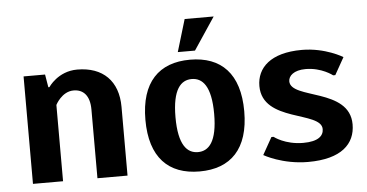

<svg xmlns="http://www.w3.org/2000/svg" viewBox="-50 -790 1699 890"><g transform="rotate(-5 800.0 -345.0)"><path d="M295 -415C340 -415 370 -385 370 -320V0H510V-320C510 -440 440 -510 320 -510C230 -510 185 -440 185 -440H180L170 -500H70V0H210V-355C210 -355 240 -415 295 -415Z M935 -250C935 -120 895 -80 845 -80C795 -80 755 -120 755 -250C755 -380 795 -420 845 -420C895 -420 935 -380 935 -250ZM1075 -250C1075 -425 990 -510 845 -510C700 -510 615 -425 615 -250C615 -75 700 10 845 10C990 10 1075 -75 1075 -250ZM837 -700 792 -550H872L972 -700Z M1365 -510C1220 -510 1155 -445 1155 -360C1155 -190 1430 -221 1430 -136C1430 -105 1405 -80 1335 -80C1250 -80 1200 -120 1200 -120H1190L1145 -40C1145 -40 1230 10 1350 10C1505 10 1570 -55 1570 -146C1570 -316 1295 -285 1295 -370C1295 -395 1320 -420 1375 -420C1450 -420 1500 -380 1500 -380H1510L1555 -460C1555 -460 1475 -510 1365 -510Z"/></g></svg>

Font: Scada
Style: Bold
Weight: 700
Designer: Jovanny Lemonad
Foundry: Jovanny Lemonad
Version: Version 3.005